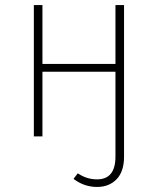

<svg xmlns="http://www.w3.org/2000/svg" viewBox="-20 -540 625 760"><path d="M471 80Q471 139 441.5 169.5Q412 200 364 200Q313 200 271 168L288 146Q323 170 364 170Q437 170 437 80V-256H148V0H114V-520H148V-287H437V-520H471Z"/></svg>

Font: Fira Sans UltraLight
Style: Regular
Weight: 200
Designer: Carrois Corporate & Edenspiekermann AG
Foundry: Carrois Corporate GbR & Edenspiekermann AG
Version: Version 4.106;PS 004.106;hotconv 1.0.70;makeotf.lib2.5.58329